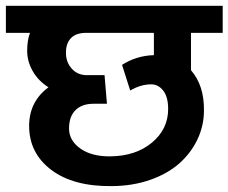

<svg xmlns="http://www.w3.org/2000/svg" viewBox="-35 -649 791 665"><path d="M346.7 -107.4Q435.1 -108.4 491.2 -155Q547.4 -201.7 547.4 -271.5Q547.4 -313.5 530.3 -335.2Q513.2 -356.9 488.8 -356.9Q452.1 -356.9 416 -335.4L387.7 -424.3Q437 -456.1 498 -458V-535.2H263.2Q228.5 -535.2 210.9 -517.1Q193.4 -499 193.4 -466.3Q193.4 -433.6 213.6 -411.1Q233.9 -388.7 265.6 -388.7H327.1L335.4 -289.6H288.6Q248.5 -289.6 226.3 -267.3Q204.1 -245.1 204.1 -203.9Q204.1 -162.6 242.9 -134.8Q281.7 -106.9 346.7 -107.4ZM65.9 -212.9Q65.9 -296.9 132.8 -346.7Q97.7 -368.7 78.4 -402.6Q59.1 -436.5 59.1 -472.7Q59.1 -508.8 68.8 -535.2H-14.6V-628.9H736.3V-535.2H626.5V-405.8Q672.4 -353 671.4 -266.6Q671.4 -213.4 648.7 -165.8Q626 -118.2 585.4 -82.5Q544.9 -46.9 484.6 -25.9Q424.3 -4.9 352.5 -4.4Q218.8 -2.9 142.3 -60.8Q65.9 -118.7 65.9 -212.9Z"/></svg>

Font: Yantramanav
Style: Bold
Weight: 700
Version: Version 1.001;PS 1.0;hotconv 1.0.72;makeotf.lib2.5.5900; ttf